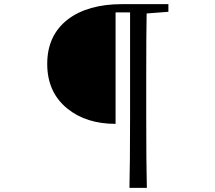

<svg xmlns="http://www.w3.org/2000/svg" viewBox="-20 -768 1040 927"><path d="M605 139Q608 25 608 -208V-708H538V-170Q397 -170 306 -243Q208 -322 208 -459.5Q208 -597 307 -674Q404 -748 570 -748H793V-711L688 -703Q686 -603 686 -400V-208Q686 24 689 139Z"/></svg>

Font: Cactus Classical Serif
Style: Regular
Weight: 400
Designer: Henry Chan (via Glyphwiki)、田海東、宇文滿月
Foundry: Moonlit Owen
Version: Version 1.000